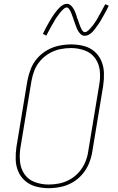

<svg xmlns="http://www.w3.org/2000/svg" viewBox="-20 -975 616 1003"><path d="M234 8Q265 8 297 1.5Q329 -5 358 -21.5Q387 -38 409.5 -64Q432 -90 444.5 -120.5Q457 -151 462 -182L519 -527Q524 -560 523 -593.5Q522 -627 509.5 -656.5Q497 -686 473 -706.5Q449 -727 417 -735Q385 -743 352 -743Q321 -743 289 -736.5Q257 -730 227.5 -713.5Q198 -697 175.5 -671.5Q153 -646 141 -615.5Q129 -585 123 -553L66 -208Q61 -175 62 -141.5Q63 -108 75.5 -79Q88 -50 112 -29.5Q136 -9 168 -0.5Q200 8 234 8ZM234 -11Q197 -11 162.5 -23.5Q128 -36 108 -65Q88 -94 84.5 -131Q81 -168 87 -205L144 -550Q149 -579 159.5 -606.5Q170 -634 190.5 -657.5Q211 -681 238 -696.5Q265 -712 293.5 -718Q322 -724 351 -724Q388 -724 422.5 -711.5Q457 -699 477.5 -670Q498 -641 501.5 -604Q505 -567 498 -530L441 -185Q437 -156 425.5 -128.5Q414 -101 394 -77.5Q374 -54 347 -38.5Q320 -23 291.5 -17Q263 -11 234 -11ZM423 -788Q433 -788 442.5 -793Q452 -798 459 -804.5Q466 -811 473 -820Q480 -829 484 -834.5Q488 -840 493 -847Q498 -854 503 -862Q508 -870 513 -879.5Q518 -889 524 -899Q530 -909 536 -920.5Q542 -932 548 -945L530 -953Q526 -946 522.5 -939.5Q519 -933 515.5 -926.5Q512 -920 509 -914Q506 -908 502.5 -902.5Q499 -897 496 -891.5Q493 -886 490.5 -881Q488 -876 485 -871.5Q482 -867 479.5 -863Q477 -859 474 -855Q471 -851 469 -847.5Q467 -844 464.5 -841.5Q462 -839 458 -834Q454 -829 449.5 -824Q445 -819 442 -816.5Q439 -814 434 -810.5Q429 -807 423 -807Q418 -807 414 -811Q410 -815 407 -820.5Q404 -826 402 -830.5Q400 -835 398 -840Q396 -845 394 -851Q392 -857 390 -863Q388 -869 386 -875H385Q381 -888 377 -900.5Q373 -913 367 -924.5Q361 -936 351.5 -945.5Q342 -955 329 -955Q319 -955 309.5 -949.5Q300 -944 293.5 -938Q287 -932 279.5 -923Q272 -914 268 -908.5Q264 -903 259 -896Q254 -889 249 -880.5Q244 -872 238.5 -863Q233 -854 227.5 -843.5Q222 -833 216 -822Q210 -811 204 -798L222 -789Q226 -797 229.5 -803.5Q233 -810 236.5 -816.5Q240 -823 243 -829Q246 -835 249.5 -840.5Q253 -846 256 -851Q259 -856 261.5 -861Q264 -866 267 -870.5Q270 -875 272.5 -879.5Q275 -884 278 -887.5Q281 -891 283.5 -894.5Q286 -898 288 -901Q290 -904 294 -909Q298 -914 302.5 -918.5Q307 -923 310 -926Q313 -929 318 -932.5Q323 -936 329 -936Q335 -936 339 -930.5Q343 -925 346.5 -919Q350 -913 352 -907.5Q354 -902 356.5 -895.5Q359 -889 361.5 -882Q364 -875 366 -868Q371 -855 375.5 -842Q380 -829 385.5 -818Q391 -807 400.5 -797.5Q410 -788 423 -788Z"/></svg>

Font: Iosevka Sparkle Thin Oblique
Style: Regular
Weight: 100
Italic angle: -9°
Designer: Belleve Invis
Foundry: Belleve Invis
Version: Version 4.5.0; ttfautohint (v1.8.3)